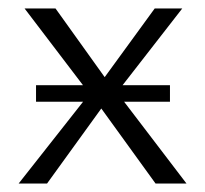

<svg xmlns="http://www.w3.org/2000/svg" viewBox="-20 -433 483 453"><path d="M24 0 191 -212 38 -413H111L227 -251L345 -413H410L256 -215L420 0H347L219 -177L91 0ZM65 -193V-232H381V-193Z"/></svg>

Font: Ysabeau Office Light
Style: Regular
Weight: 300
Designer: Christian Thalmann (Catharsis Fonts)
Version: Version 2.001;gftools[0.9.30]; featfreeze: tnum,lnum,ss02